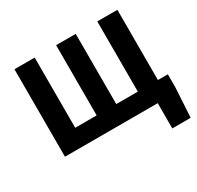

<svg xmlns="http://www.w3.org/2000/svg" viewBox="-190 -932 1390 1357"><g transform="rotate(-30 505.5 -254.0)"><path d="M843 0H86V-714H251V-141H426V-714H586V-141H762V-714H926V-141H1007V-36L993 206H843Z"/></g></svg>

Font: Nebula Sans Bold
Style: Regular
Weight: 700
Designer: Paul D. Hunt for Adobe (as Source Sans)
Foundry: Nebula Entertainment & Broadcasting LLC
Version: Version 1.010